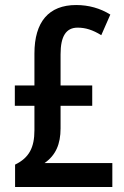

<svg xmlns="http://www.w3.org/2000/svg" viewBox="-20 -744 495 764"><path d="M40 0H427V-95H157C202 -126 221 -171 221 -233V-323H347V-404H221V-528C221 -600 243 -634 289 -634C320 -634 349 -625 383 -604L419 -686C379 -711 333 -724 283 -724C174 -724 117 -657 117 -531V-404H39V-323H117V-226C117 -157 96 -116 40 -89Z"/></svg>

Font: Kathrein 67 Medium Condensed
Style: Regular
Weight: 500
Width: 3
Designer: Lazydogs Typefoundry, based on Open Sans by Ascender Corporation
Foundry: Lazydogs Typefoundry
Version: Version 1.003;PS 001.003;hotconv 1.0.88;makeotf.lib2.5.64775